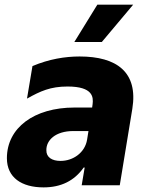

<svg xmlns="http://www.w3.org/2000/svg" viewBox="-20 -795 629 824"><path d="M299 -614.7H416.9L551.5 -774.9H397.7ZM166.9 9.2C241.5 9.2 299 -18.8 339.1 -76H343.4L330.6 0H494L547.9 -328.1C573.5 -485.8 480.5 -552.6 321.7 -552.6C259.2 -552.6 190.7 -541.5 119.3 -511.4L95.9 -371.8C153.1 -403.8 196.4 -423.7 269.9 -423.7C380.3 -423.7 380.7 -377.1 377.5 -348.7L375.4 -333.5H299.7C126.1 -333.5 9.6 -246.4 9.6 -116.1C9.6 -33 72.8 9.2 166.9 9.2ZM239.7 -104.4C203.1 -104.4 178.3 -120 179 -150.6C178.3 -193.2 218 -232.6 294.7 -232.6H359.7L353.7 -195.3C344.5 -139.9 294 -104.4 239.7 -104.4Z"/></svg>

Font: TID UI Extra Bold
Style: Italic
Weight: 800
Italic angle: -9.39999°
Designer: The TID Project Authors
Foundry: Bakken & Bæck
Version: Version 1.001;hotconv 1.0.109;makeotfexe 2.5.65596